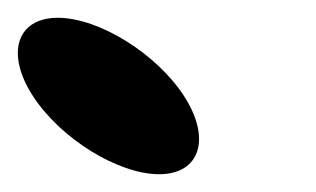

<svg xmlns="http://www.w3.org/2000/svg" viewBox="-22 -196 356 216"><path d="M15 -88C46.1 -40 111 0 157 0C203 0 216.1 -40 185 -88C153.9 -136 89 -176 43 -176C-3 -176 -16.1 -136 15 -88Z"/></svg>

Font: Hussar
Style: BdOpOblSeven
Weight: 700
Foundry: Cannot Into Space Fonts
Version: Version 2.00